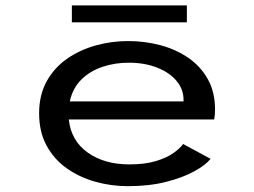

<svg xmlns="http://www.w3.org/2000/svg" viewBox="-20 -660 915 692"><path d="M441 11Q380.5 11 323.5 -5Q266.5 -21 220.8 -53.2Q175 -85.5 148 -135Q121 -184.5 121 -251.5Q121 -317.5 148 -366.5Q175 -415.5 221 -447.8Q267 -480 324.2 -496Q381.5 -512 441.5 -512Q503 -512 559.2 -496.8Q615.5 -481.5 659.8 -450.8Q704 -420 729.5 -373.8Q755 -327.5 755 -266Q755 -244.5 752 -229.5H228Q236 -153 296 -110.2Q356 -67.5 446 -67.5Q502.5 -67.5 542 -79.5Q581.5 -91.5 605.5 -108.8Q629.5 -126 640 -141L739 -87.5Q720.5 -64.5 679.2 -42Q638 -19.5 577.5 -4.2Q517 11 441 11ZM444 -434Q393.5 -434 349 -419Q304.5 -404 273.2 -373.2Q242 -342.5 231.5 -294.5H641.5V-300Q641.5 -338.5 616 -368.8Q590.5 -399 545.8 -416.5Q501 -434 444 -434ZM239 -579.5V-640.5H653.5V-579.5Z"/></svg>

Font: Trispace SemiExpanded
Style: Regular
Weight: 400
Width: 6
Designer: Tyler Finck
Foundry: Etcetera Type Company
Version: Version 1.210; ttfautohint (v1.8.3)